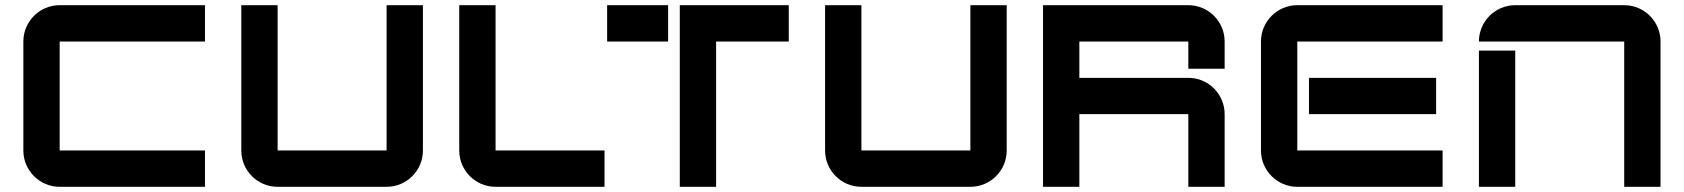

<svg xmlns="http://www.w3.org/2000/svg" viewBox="-20 -720 6490 740"><path d="M70 -560V-140C70 -62.7 132.7 0 210 0H770V-140H210V-560H770V-700H210C132.7 -700 70 -637.3 70 -560Z M1470 0C1547.3 0 1610 -62.7 1610 -140V-700H1470V-140H1050V-700H910V-140C910 -62.7 972.7 0 1050 0Z M1750 -140C1750 -62.7 1812.7 0 1890 0H2310V-140H1890V-700H1750Z M3020 -700H2600V0H2740V-560H3020ZM2320 -560H2555V-700H2320Z M3720 0C3797.3 0 3860 -62.7 3860 -140V-700H3720V-140H3300V-700H3160V-140C3160 -62.7 3222.7 0 3300 0Z M4700 -560C4700 -637.3 4637.3 -700 4560 -700H4000V0H4140V-280H4560V0H4700V-280C4700 -357.3 4637.3 -420 4560 -420H4140V-560H4560V-455H4700Z M4840 -560V-140C4840 -62.7 4902.7 0 4980 0H5540V-140H4980V-560H5540V-700H4980C4902.7 -700 4840 -637.3 4840 -560ZM5025 -280H5515V-420H5025Z M6240 -700H5820C5742.7 -700 5680 -637.3 5680 -560H6240V0H6380V-560C6380 -637.3 6317.3 -700 6240 -700ZM5680 0H5820V-525H5680Z"/></svg>

Font: Abstante
Style: Regular
Weight: 500
Designer: Valerio Brotto (Silverblur_type)
Version: Version 1.000;Glyphs 3.1.2 (3151)